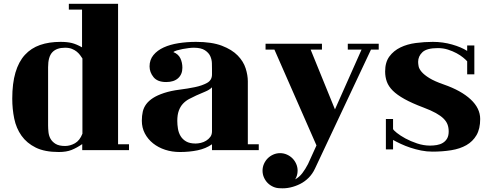

<svg xmlns="http://www.w3.org/2000/svg" viewBox="-20 -735 2590 1018"><path d="M606 30H664V61H416V29Q387 49 359.5 60Q332 71 292 71Q217 71 169.5 47.5Q122 24 94 -15.5Q66 -55 55.5 -106Q45 -157 45 -212Q45 -293 62 -350.5Q79 -408 112 -444Q145 -480 192.5 -496.5Q240 -513 301 -513Q336 -513 360.5 -507Q385 -501 415 -484V-684H345V-715H606ZM417 -425Q412 -433 404.5 -443Q397 -453 386.5 -461.5Q376 -470 361 -476Q346 -482 325 -482Q280 -482 257.5 -458Q235 -434 235 -379V-70Q235 -54 237 -34.5Q239 -15 248 1Q257 17 275 28Q293 39 325 39Q352 39 377.5 24.5Q403 10 417 -26Z M947 -376Q947 -341 924.5 -320.5Q902 -300 861 -300Q815 -300 794 -326Q773 -352 773 -383Q773 -418 793.5 -443Q814 -468 848 -483.5Q882 -499 926.5 -506Q971 -513 1019 -513Q1103 -513 1156.5 -492.5Q1210 -472 1240.5 -440.5Q1271 -409 1282.5 -372.5Q1294 -336 1294 -304V30H1352V61H1104V30Q1071 53 1027.5 62Q984 71 934 71Q892 71 855.5 59Q819 47 791.5 25Q764 3 748 -27.5Q732 -58 732 -95Q732 -121 737 -143Q742 -165 755.5 -183Q769 -201 791.5 -215.5Q814 -230 850 -242Q887 -254 931 -259.5Q975 -265 1013.5 -273Q1052 -281 1078 -295.5Q1104 -310 1104 -340V-369Q1104 -381 1103.5 -400Q1103 -419 1095 -437Q1087 -455 1066.5 -468.5Q1046 -482 1007 -482Q996 -482 980 -480Q964 -478 948 -475Q932 -472 918.5 -468Q905 -464 899 -459Q926 -448 936.5 -425.5Q947 -403 947 -376ZM1104 -272Q1090 -258 1067.5 -249Q1045 -240 1021 -229Q1001 -220 982.5 -210Q964 -200 950 -185Q936 -170 928 -148Q920 -126 920 -94Q920 -74 923.5 -52.5Q927 -31 937.5 -13.5Q948 4 967 15Q986 26 1017 26Q1030 26 1045 22.5Q1060 19 1073 11Q1086 3 1095 -9Q1104 -21 1104 -39Z M1372 170Q1372 151 1379.5 134Q1387 117 1399.5 104.5Q1412 92 1429 84.5Q1446 77 1465 77Q1484 77 1501 84.5Q1518 92 1530.5 104.5Q1543 117 1550.5 134Q1558 151 1558 170Q1558 195 1545 216Q1567 204 1583 183Q1599 162 1613 135L1658 36L1435 -472H1388V-503H1687V-472H1627L1756 -155L1897 -472H1824V-503H1988V-472H1947L1650 159Q1637 187 1616.5 207.5Q1596 228 1571 240.5Q1546 253 1519 259Q1492 265 1465 263Q1446 263 1429 255.5Q1412 248 1399.5 235.5Q1387 223 1379.5 206Q1372 189 1372 170Z M2064 -51Q2066 -45 2084 -30.5Q2102 -16 2129.5 -1Q2157 14 2191.5 25.5Q2226 37 2260 37Q2278 37 2296 34Q2314 31 2328 22.5Q2342 14 2350.5 -0.5Q2359 -15 2359 -38Q2359 -58 2353 -74.5Q2347 -91 2332 -106Q2317 -121 2291 -135.5Q2265 -150 2225 -165Q2164 -188 2124.5 -210Q2085 -232 2062.5 -254.5Q2040 -277 2031 -302Q2022 -327 2022 -356Q2022 -405 2044.5 -435.5Q2067 -466 2103 -483.5Q2139 -501 2184.5 -507Q2230 -513 2275 -513Q2328 -513 2377 -499Q2426 -485 2457 -465V-494H2495V-341H2457V-410Q2450 -418 2435.5 -430Q2421 -442 2400.5 -453Q2380 -464 2355 -472Q2330 -480 2302 -480Q2243 -480 2220 -458.5Q2197 -437 2197 -407Q2197 -397 2199.5 -383.5Q2202 -370 2215.5 -354Q2229 -338 2256.5 -321Q2284 -304 2333 -287Q2425 -255 2475.5 -208Q2526 -161 2526 -104Q2526 -52 2506.5 -18.5Q2487 15 2453 34.5Q2419 54 2372.5 61.5Q2326 69 2273 69Q2242 69 2212.5 63Q2183 57 2156 48Q2129 39 2105.5 28Q2082 17 2064 7V57H2026V-104H2064Z"/></svg>

Font: Cafe24 ClassicType
Style: Regular
Weight: 400
Designer: Cafe24 thkim, hmlim, mnelim & 4IR
Foundry: Cafe24
Version: Version 1.000